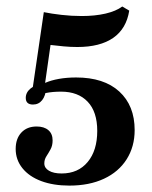

<svg xmlns="http://www.w3.org/2000/svg" viewBox="-20 -459 474 600"><path d="M196.8 121Q146.8 121 108.9 106.9Q71 92.7 50 66.5Q29 40.3 29 6.5Q29 -25.8 46.8 -44.8Q64.5 -63.7 94.4 -63.7Q117.7 -63.7 131 -52.4Q144.4 -41.1 144.4 -20.2Q144.4 -4 137.9 7.7Q131.5 19.4 125 29.4Q118.5 39.5 118.5 51.6Q118.5 66.1 133.1 74.6Q147.6 83.1 172.6 83.1Q224.2 83.1 254 47.2Q283.9 11.3 283.9 -50Q283.9 -109.7 254 -141.1Q224.2 -172.6 171 -172.6Q144.4 -172.6 124.2 -168.5Q104 -164.5 89.5 -157.3L79.8 -167.7L116.9 -421Q141.1 -416.1 172.2 -412.5Q203.2 -408.9 235.5 -408.9Q276.6 -408.9 309.7 -416.5Q342.7 -424.2 362.1 -438.7L383.9 -425.8Q375 -369.4 333.9 -340.7Q292.7 -312.1 221.8 -312.1Q200 -312.1 179 -314.1Q158.1 -316.1 137.9 -318.5L121 -200Q139.5 -208.1 164.1 -212.5Q188.7 -216.9 217.7 -216.9Q304.8 -216.9 352.8 -173Q400.8 -129 400.8 -52.4Q400.8 -0.8 375.8 38.7Q350.8 78.2 304.8 99.6Q258.9 121 196.8 121ZM83.1 -132.3Q60.5 -132.3 60.5 -153.2Q60.5 -170.2 75.8 -182.7Q91.1 -195.2 117.7 -200.8L124.2 -183.9Q122.6 -159.7 111.7 -146Q100.8 -132.3 83.1 -132.3Z"/></svg>

Font: Playfair 9pt
Style: Bold
Weight: 700
Designer: Claus Eggers Sørensen
Foundry: Claus Eggers Sørensen
Version: Version 2.203